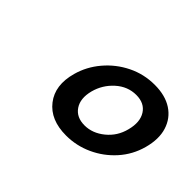

<svg xmlns="http://www.w3.org/2000/svg" viewBox="-69 -858 584 584"><g transform="rotate(45 223.0 -566.0)"><path d="M325.5 -716.5Q371 -716.5 400.8 -697Q430.5 -677.5 441.2 -643Q452 -608.5 439.5 -563Q427.5 -519.5 398 -486.5Q368.5 -453.5 328.2 -435Q288 -416.5 243.5 -416.5Q176 -416.5 143.2 -458.8Q110.5 -501 128.5 -566Q140 -608 169 -642.2Q198 -676.5 238.5 -696.5Q279 -716.5 325.5 -716.5ZM307.5 -655Q271 -655 242.2 -629.2Q213.5 -603.5 203.5 -566Q193.5 -527 210 -502.5Q226.5 -478 261.5 -478Q295.5 -478 325.2 -502.2Q355 -526.5 364.5 -564.5Q375 -604.5 359 -629.8Q343 -655 307.5 -655Z"/></g></svg>

Font: Fraunces
Style: Italic
Weight: 900
Italic angle: -16°
Version: Version 1.000;[0bf87f6ff]